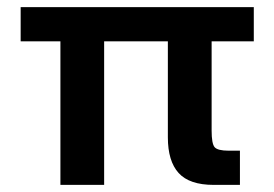

<svg xmlns="http://www.w3.org/2000/svg" viewBox="-20 -520 772 540"><path d="M581.1 0Q512.7 0 482.4 -33.4Q452.1 -66.9 452.1 -133.8V-403.8H272.9V0H149.9V-403.8H38.1V-500H693.8V-403.8H575.2V-152.8Q575.2 -115.7 583.7 -106Q592.3 -96.2 623 -96.2H654.8V0Z"/></svg>

Font: TASA Orbiter Text SemiBold
Style: Regular
Weight: 600
Designer: Weizhong Zhang
Version: Version 1.000;Glyphs 3.1.2 (3151)